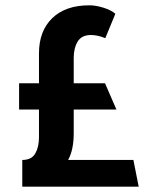

<svg xmlns="http://www.w3.org/2000/svg" viewBox="-20 -704 554 724"><path d="M52 -390H127V-503Q127 -587 177 -635.5Q227 -684 317 -684Q341 -684 370 -675Q399 -666 415 -652L377 -560Q363 -566 349 -569Q335 -572 323 -572Q288 -572 273 -547.5Q258 -523 258 -486V-390H376L419 -291H258V-200Q258 -172 253 -146.5Q248 -121 237 -101H483L503 0H64V-101H68Q100 -102 113.5 -126Q127 -150 127 -187V-291H52Z"/></svg>

Font: Palanquin
Style: Bold
Weight: 700
Designer: Pria Ravichandran
Version: Version 1.0.4